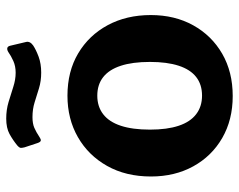

<svg xmlns="http://www.w3.org/2000/svg" viewBox="-98 -686 794 639"><g transform="rotate(-90 299.5 -367.0)"><path d="M299 10Q219.6 10 159.2 -24.9Q98.9 -59.7 65 -121.2Q31.1 -182.7 31.1 -262Q31.1 -345.4 66.2 -407.9Q101.3 -470.4 162 -505.2Q222.7 -540 300 -540Q380.8 -540 440.9 -504.3Q501 -468.6 534.7 -406.1Q568.4 -343.6 568.4 -262.6Q568.4 -183 534.3 -121.5Q500.2 -60 439.7 -25Q379.1 10 299 10ZM300.3 -92.1Q337.3 -92.1 362.3 -111.7Q387.2 -131.2 399.8 -169.9Q412.4 -208.7 412.4 -265.4Q412.4 -323.6 399.6 -362.5Q386.9 -401.4 361.8 -421.1Q336.8 -440.7 300 -440.7Q263.9 -440.7 238.4 -421.1Q212.8 -401.4 200 -362.5Q187.1 -323.6 187.1 -265.4Q187.1 -208.3 200 -169.7Q212.8 -131.2 238.4 -111.7Q263.9 -92.1 300.3 -92.1ZM467.3 -654.2Q453.1 -644.7 429.9 -636Q406.7 -627.4 376.8 -627.4Q348.7 -627.4 324.6 -634.8Q300.6 -642.2 277.9 -649.3Q255.3 -656.4 228.6 -656.4Q207.3 -656.4 193.2 -650.3Q179 -644.2 161.9 -632.8Q155.1 -628 150.4 -628.8Q145.8 -629.7 142.4 -639.7L128.2 -682.7Q126.5 -689.6 126.3 -694.7Q126.1 -699.7 134.5 -707.1Q152.4 -721.7 172.5 -732.8Q192.6 -743.8 223.9 -743.8Q253 -743.8 279 -736Q305 -728.3 329.3 -720.3Q353.7 -712.4 376.4 -712.4Q398.4 -712.4 415.5 -720.1Q432.6 -727.8 445.6 -737Q452.8 -741.4 458.6 -740.2Q464.5 -739 466.5 -729.7L478.7 -678.2Q482.2 -664.9 467.3 -654.2Z"/></g></svg>

Font: Libre Franklin Thin
Style: Regular
Weight: 100
Designer: Pablo Impallari, Rodrigo Fuenzalida, Nhung Nguyen
Foundry: Impallari Type
Version: Version 3.000